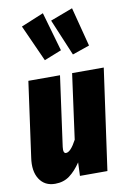

<svg xmlns="http://www.w3.org/2000/svg" viewBox="-96 -923 659 998"><g transform="rotate(-10 233.0 -424.0)"><path d="M203.1 -866.2 262.2 -660.2 170.9 -624 84 -816.9ZM356.9 -865.2 410.2 -659.2 319.8 -627.9 238.8 -820.8ZM112.8 18.1Q57.6 18.1 30 -24.7Q2.4 -67.4 13.2 -138.2L67.9 -533.2H234.9L184.1 -164.1Q179.7 -129.9 195.8 -129.9Q220.2 -129.9 252 -189.9L298.8 -533.2H465.8L391.1 0H246.1L249 -70.8Q220.7 -28.8 189 -5.4Q157.2 18.1 112.8 18.1Z"/></g></svg>

Font: Fira Sans Compressed ExtraBold
Style: Italic
Weight: 800
Width: 3
Italic angle: -8°
Designer: Carrois Corporate & Edenspiekermann AG
Foundry: Carrois Corporate GbR & Edenspiekermann AG
Version: Version 4.203;PS 004.203;hotconv 1.0.88;makeotf.lib2.5.64775